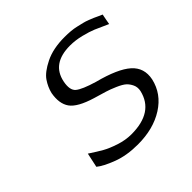

<svg xmlns="http://www.w3.org/2000/svg" viewBox="-143 -664 815 815"><g transform="rotate(-45 264.5 -256.5)"><path d="M347 -528Q366 -528 383.5 -526.5Q401 -525 417.5 -521Q434 -517 445 -514.5Q456 -512 471.5 -506Q487 -500 492.5 -497.5Q498 -495 513 -488Q528 -481 529 -481Q527 -473 524 -455.5Q521 -438 520 -433Q481 -451 459.5 -460Q438 -469 404 -477.5Q370 -486 338 -486Q229 -486 211 -397Q202 -352 222.5 -335Q243 -318 307 -299Q411 -272 453 -234.5Q495 -197 483 -138Q467 -67 402.5 -26Q338 15 245 15Q178 15 127 -4.5Q76 -24 53 -43Q55 -54 60 -75.5Q65 -97 67 -108Q102 -85 125 -72Q148 -59 184.5 -47Q221 -35 256 -35Q389 -35 413 -138Q417 -158 409.5 -174Q402 -190 390.5 -200.5Q379 -211 352.5 -222.5Q326 -234 307.5 -239.5Q289 -245 252 -256Q176 -279 153 -311.5Q130 -344 140 -399Q147 -428 165 -454.5Q183 -481 230.5 -504.5Q278 -528 347 -528Z"/></g></svg>

Font: Afta sans
Style: Italic
Weight: 400
Italic angle: -12°
Designer: par.qink
Foundry: Oriol Esparraguera Font
Version: Version 1.000